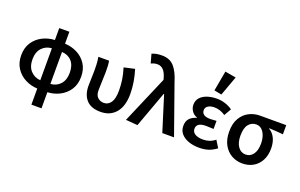

<svg xmlns="http://www.w3.org/2000/svg" viewBox="-107 -1248 2957 1892"><g transform="rotate(20 1371.5 -302.0)"><path d="M302 178V9Q234 6 174.5 -24.5Q115 -55 78 -111Q41 -167 41 -246Q41 -326 78 -381.5Q115 -437 174.5 -467Q234 -497 302 -500V-625H408V-500Q477 -497 536.5 -467Q596 -437 632.5 -381.5Q669 -326 669 -246Q669 -167 632 -111Q595 -55 535.5 -24.5Q476 6 408 9V178ZM159 -246Q159 -169 200 -125.5Q241 -82 302 -78V-413Q241 -410 200 -366.5Q159 -323 159 -246ZM550 -246Q550 -324 511 -367Q472 -410 408 -413V-78Q470 -82 510 -125.5Q550 -169 550 -246Z M964 12Q865 12 816 -42Q767 -96 767 -190Q767 -230 769 -269.5Q771 -309 771 -348Q771 -377 769.5 -414Q768 -451 761 -491H873Q878 -466 879.5 -436.5Q881 -407 881 -373Q881 -337 878 -283Q875 -229 875 -182Q875 -130 901.5 -106Q928 -82 965 -82Q1011 -82 1038.5 -122Q1066 -162 1066 -247Q1066 -299 1058.5 -355Q1051 -411 1030 -478L1142 -503Q1161 -442 1171.5 -378.5Q1182 -315 1182 -252Q1182 -126 1124 -57Q1066 12 964 12Z M1353 10 1229 0 1442 -497 1437 -515Q1408 -621 1335 -621Q1313 -621 1298 -616.5Q1283 -612 1268 -605L1242 -699Q1263 -707 1286 -712.5Q1309 -718 1348 -718Q1428 -718 1474.5 -667Q1521 -616 1553 -509L1733 0H1610L1495 -368H1491Z M1999 12Q1937 12 1887.5 -5.5Q1838 -23 1809 -56.5Q1780 -90 1780 -138Q1780 -189 1807.5 -217.5Q1835 -246 1878 -257V-261Q1841 -274 1821.5 -304.5Q1802 -335 1802 -367Q1802 -414 1830 -444Q1858 -474 1903.5 -488.5Q1949 -503 2002 -503Q2046 -503 2088.5 -489.5Q2131 -476 2166 -451L2123 -376Q2068 -414 2007 -414Q1967 -414 1941.5 -397.5Q1916 -381 1916 -352Q1916 -324 1938 -308Q1960 -292 2006 -292Q2021 -292 2037 -293.5Q2053 -295 2071 -296V-211Q2029 -214 1991 -214Q1893 -214 1893 -149Q1893 -115 1923.5 -96Q1954 -77 2010 -77Q2039 -77 2070 -86.5Q2101 -96 2133 -121L2179 -47Q2133 -13 2090.5 -0.5Q2048 12 1999 12ZM2027 -556 1949 -571 1987 -782 2102 -762Z M2451 12Q2389 12 2337.5 -17Q2286 -46 2255 -102.5Q2224 -159 2224 -240Q2224 -326 2257 -381.5Q2290 -437 2343 -464Q2396 -491 2456 -491H2731V-395Q2690 -399 2657 -401.5Q2624 -404 2584 -405V-401Q2625 -378 2647.5 -331.5Q2670 -285 2670 -223Q2670 -150 2641.5 -97Q2613 -44 2563.5 -16Q2514 12 2451 12ZM2452 -82Q2501 -82 2530.5 -122.5Q2560 -163 2560 -234Q2560 -278 2547.5 -315Q2535 -352 2511 -374.5Q2487 -397 2453 -397Q2404 -397 2373 -359Q2342 -321 2342 -240Q2342 -167 2372.5 -124.5Q2403 -82 2452 -82Z"/></g></svg>

Font: Source Sans Pro SemiBold
Style: Regular
Weight: 600
Designer: Paul D. Hunt
Foundry: Adobe Systems Incorporated
Version: Version 2.045;hotconv 1.0.109;makeotfexe 2.5.65596